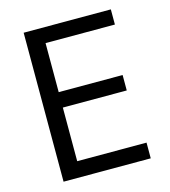

<svg xmlns="http://www.w3.org/2000/svg" viewBox="-104 -772 760 856"><g transform="rotate(-15 276.0 -344.0)"><path d="M486.2 -72.5H166.2V-320H461.2V-391.2H166.2V-617.5H486.2V-687.5H83.8V0H486.2Z"/></g></svg>

Font: Cambay
Style: Regular
Weight: 400
Version: Version 1.180;PS 001.180;hotconv 1.0.70;makeotf.lib2.5.58329